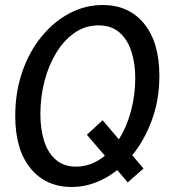

<svg xmlns="http://www.w3.org/2000/svg" viewBox="-20 -734 676 768"><path d="M268 14Q163 14 102 -60.8Q41 -135.5 41 -270Q41 -365.5 69 -446.5Q97 -527.5 146 -587.5Q195 -647.5 258 -680.8Q321 -714 390.5 -714Q495.5 -714 556.5 -639.2Q617.5 -564.5 617.5 -430Q617.5 -336 587.8 -254.5Q558 -173 509 -113L554 -60L491 -4.5L449 -53.5Q408.5 -21.5 362.2 -3.8Q316 14 268 14ZM284.5 -67.5Q316.5 -67.5 345.5 -79Q374.5 -90.5 399.5 -111L327.5 -195L390.5 -253L455.5 -176.5Q486.5 -225.5 503.8 -289.2Q521 -353 521 -422Q521 -481.5 505.2 -529.2Q489.5 -577 457 -604.8Q424.5 -632.5 374 -632.5Q321.5 -632.5 278.8 -603Q236 -573.5 205.2 -523.2Q174.5 -473 158 -409.5Q141.5 -346 141.5 -277.5Q141.5 -218.5 156.2 -171Q171 -123.5 202.8 -95.5Q234.5 -67.5 284.5 -67.5Z"/></svg>

Font: Cabin Condensed
Style: Italic
Weight: 400
Width: 3
Italic angle: -10°
Designer: Pablo Impallari
Foundry: Pablo Impallari. http://www.impallari.com Igino Marini. http://www.ikern.com
Version: Version 3.001; ttfautohint (v1.8.3)